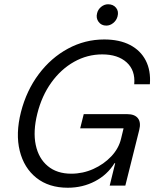

<svg xmlns="http://www.w3.org/2000/svg" viewBox="-20 -870 740 900"><path d="M297.5 10Q209.2 10 150.8 -36.2Q92.5 -82.5 72.5 -162.9Q52.5 -243.3 78.3 -345Q104.2 -445.8 161.7 -522.5Q219.2 -599.2 298.8 -642.1Q378.3 -685 468.3 -685Q540 -685 589.6 -659.2Q639.2 -633.3 663.3 -586.2Q687.5 -539.2 682.5 -475H609.2Q615 -540 573.8 -577.5Q532.5 -615 459.2 -615Q389.2 -615 327.5 -580.4Q265.8 -545.8 220.8 -483.3Q175.8 -420.8 155 -337.5Q134.2 -254.2 147.5 -190.8Q160.8 -127.5 203.8 -91.7Q246.7 -55.8 314.2 -55.8Q368.3 -55.8 417.5 -77.9Q466.7 -100 501.7 -137.1Q536.7 -174.2 547.5 -220L559.2 -268.3H355.8L372.5 -335H575.8Q611.7 -335 626.7 -315.4Q641.7 -295.8 632.5 -260L567.5 0H494.2L520 -105H516.7Q483.3 -50.8 425.4 -20.4Q367.5 10 297.5 10ZM478.3 -750Q455 -750 442.1 -767.5Q429.2 -785 435 -807.5Q439.2 -825.8 454.2 -837.9Q469.2 -850 486.7 -850Q510.8 -850 524.2 -833.3Q537.5 -816.7 530.8 -792.5Q525.8 -774.2 510.8 -762.1Q495.8 -750 478.3 -750Z"/></svg>

Font: Funnel Sans Light
Style: Italic
Weight: 300
Italic angle: -14.036°
Designer: NORD ID, Kristian Moeller
Foundry: Dicotype
Version: Version 1.000